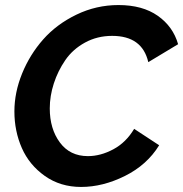

<svg xmlns="http://www.w3.org/2000/svg" viewBox="-20 -734 725 760"><path d="M37 -293Q37 -368 67.5 -443Q98 -518 151 -578Q204 -638 282.5 -676Q361 -714 449 -714Q544 -714 604.5 -671.5Q665 -629 685 -559L567 -488Q543 -592 424 -592Q365 -592 316.5 -565.5Q268 -539 238.5 -496Q209 -453 193 -403.5Q177 -354 177 -305Q177 -224 217 -170Q257 -116 328 -116Q378 -116 428.5 -143Q479 -170 511 -224L610 -159Q562 -81 474.5 -37.5Q387 6 301 6Q219 6 157.5 -37.5Q96 -81 66.5 -148Q37 -215 37 -293Z"/></svg>

Font: Raleway-v4020
Style: Bold Italic
Weight: 700
Italic angle: -12°
Designer: Matt McInerney, Pablo Impallari, Rodrigo Fuenzalida
Foundry: Matt McInerney, Pablo Impallari, Rodrigo Fuenzalida
Version: Version 4.020;PS 004.020;hotconv 1.0.88;makeotf.lib2.5.64775